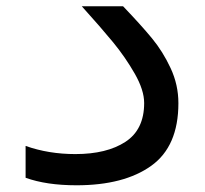

<svg xmlns="http://www.w3.org/2000/svg" viewBox="-20 -574 640 600"><path d="M60 -18.5V-118Q132 -92.5 215.5 -92.5Q313.5 -92.5 372 -130.8Q430.5 -169 430.5 -252Q430.5 -292.5 401 -344Q371.5 -395.5 333.5 -441.8Q295.5 -488 235.5 -554.5H364.5Q421 -495.5 455 -454.2Q489 -413 513.2 -361Q537.5 -309 537.5 -251.5Q537.5 -116.5 452.5 -55.8Q367.5 5 219 5Q125 5 60 -18.5Z"/></svg>

Font: JuliaMono SemiBoldItalic
Style: Regular
Weight: 600
Italic angle: -9°
Monospace: yes
Designer: cormullion
Foundry: corm
Version: Version 0.049; ttfautohint (v1.8.4)